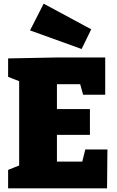

<svg xmlns="http://www.w3.org/2000/svg" viewBox="-20 -1022 636 1042"><path d="M443 -211H563L561 0H24V-100L109 -134L84 -95V-610L108 -572L24 -605V-705L284 -710H551V-508H431L408 -591L444 -565H259L289 -595V-400L259 -430H468V-290H259L289 -325V-115L259 -145H456L419 -115ZM423 -756 143 -857 217 -1002 475 -863Z"/></svg>

Font: Bitter Thin Black
Style: Regular
Weight: 900
Version: Version 3.020